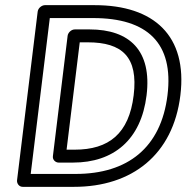

<svg xmlns="http://www.w3.org/2000/svg" viewBox="-20 -699 723 744"><path d="M99 -25 173 -629H341C551 -629 654 -532 629 -330C604 -127 475 -25 273 -25ZM46 0C45 11 53 25 68 25H267C491 25 651 -99 679 -330C707 -560 577 -679 347 -679H154C143 -679 128 -669 126 -654ZM207 -69H263C420 -69 527 -157 548 -330C569 -502 483 -585 327 -585H270C255 -585 243 -571 242 -560L185 -94C183 -79 196 -69 207 -69ZM238 -119 289 -535H320C454 -535 516 -478 498 -330C480 -181 402 -119 269 -119Z"/></svg>

Font: Falling Sky
Style: ExtOuObl
Weight: 400
Designer: Paul D. Hunt
Foundry: Adobe Systems Incorporated
Version: Version 1.02